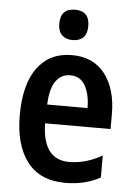

<svg xmlns="http://www.w3.org/2000/svg" viewBox="-54 -886 589 844"><g transform="rotate(5 240.5 -464.0)"><path d="M247 -645Q342 -645 393 -578.5Q444 -512 444 -402V-336H155Q158 -176 275 -176Q348 -176 420 -217V-120Q353 -83 267 -83Q153 -83 97 -157.5Q41 -232 41 -361Q41 -499 95 -572Q149 -645 247 -645ZM247 -556Q208 -556 184 -523.5Q160 -491 157 -419H335Q335 -479 313.5 -517.5Q292 -556 247 -556ZM243 -845Q307 -845 307 -778Q307 -744 290 -727.5Q273 -711 243 -711Q214 -711 196.5 -727.5Q179 -744 179 -778Q179 -845 243 -845Z"/></g></svg>

Font: Noto Sans Kannada UI Condensed SemiBold
Style: Regular
Weight: 600
Width: 3
Designer: Jelle Bosma - Monotype Design Team
Foundry: Monotype Imaging Inc.
Version: Version 2.005; ttfautohint (v1.8.4.7-5d5b)